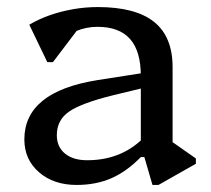

<svg xmlns="http://www.w3.org/2000/svg" viewBox="-20 -512 597 544"><path d="M412 12 389 -67H379V-297Q379 -367 348.5 -401.5Q318 -436 256 -436Q224 -436 194.5 -423.5Q165 -411 146 -389L152 -469H231L130 -336H114L63 -442Q90 -458 121.5 -469Q153 -480 187.5 -486Q222 -492 257 -492Q364 -492 416.5 -450Q469 -408 469 -322V-81L428 -138L535 -63V-48L429 12ZM197 12Q132 12 90.5 -24Q49 -60 49 -117Q49 -252 256 -285L416 -310V-270L300 -242Q211 -220 176 -196Q141 -172 141 -129Q141 -96 164 -77Q187 -58 227 -58Q329 -58 394 -129V-67H379Q339 -26 295.5 -7Q252 12 197 12Z"/></svg>

Font: Platypi Light
Style: Regular
Weight: 300
Designer: David Sargent
Foundry: Bolt Cutter Type
Version: Version 1.200